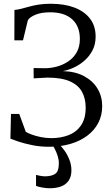

<svg xmlns="http://www.w3.org/2000/svg" viewBox="-20 -771 592 1023"><path d="M240.5 11Q193.5 11 151 2.2Q108.5 -6.5 78 -16.8Q47.5 -27 35.5 -32L38.5 -164H82.5L117.5 -68.5Q127 -62.5 148 -54.5Q169 -46.5 196.8 -40.8Q224.5 -35 253.5 -35Q304 -35 345.5 -51Q387 -67 411.8 -103Q436.5 -139 436.5 -198Q436.5 -245.5 417 -281.5Q397.5 -317.5 352.8 -337.5Q308 -357.5 232.5 -357.5L159.5 -353.5L159 -408.5L218.5 -407.5Q251 -407.5 283.8 -416.5Q316.5 -425.5 344.2 -444.2Q372 -463 388.8 -492.5Q405.5 -522 405.5 -563.5Q405.5 -631.5 364.2 -668.5Q323 -705.5 248 -705.5Q199.5 -705.5 168.8 -692.5Q138 -679.5 128.5 -663.5L102.5 -556H56.5L57 -718Q75 -719.5 94.2 -724.5Q113.5 -729.5 135.8 -735.8Q158 -742 186 -746.5Q214 -751 250.5 -751Q322.5 -751 376.2 -730.8Q430 -710.5 459.8 -671.5Q489.5 -632.5 489.5 -576Q489.5 -534.5 472.8 -502.5Q456 -470.5 429.5 -447.5Q403 -424.5 372.8 -410.8Q342.5 -397 315 -392Q381 -390.5 428 -365.2Q475 -340 499.8 -298.5Q524.5 -257 524.5 -206Q524.5 -156.5 503.8 -116.5Q483 -76.5 445 -48Q407 -19.5 355 -4.2Q303 11 240.5 11ZM244.5 232Q225.5 232 205.2 228.2Q185 224.5 172 219.5V160.5Q182.5 164 196.8 166.2Q211 168.5 219 168.5Q254 168.5 273.8 155.5Q293.5 142.5 293.5 99Q293.5 79 287 59Q280.5 39 272.2 23.2Q264 7.5 259 0H280.5H297.5Q308 10 323 30.5Q338 51 349.2 78.5Q360.5 106 360.5 136.5Q360.5 169.5 346.2 190.8Q332 212 306.2 222Q280.5 232 244.5 232Z"/></svg>

Font: Merriweather 36pt Light
Style: Regular
Weight: 300
Designer: Eben Sorkin
Foundry: Eben Sorkin
Version: Version 2.100